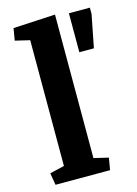

<svg xmlns="http://www.w3.org/2000/svg" viewBox="-116 -827 636 890"><g transform="rotate(-15 201.5 -381.5)"><path d="M97.2 -677.7 27.3 -694.3 37.1 -752 238.8 -762.7V-74.2L308.6 -57.6L298.8 0H37.1L27.3 -57.6L97.2 -74.2ZM302.7 -752H403.3V-721.7L372.6 -564.9H302.7Z"/></g></svg>

Font: Noticia Text
Style: Bold
Weight: 700
Designer: JM Sole
Foundry: JM Sole
Version: Version 1.003